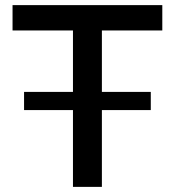

<svg xmlns="http://www.w3.org/2000/svg" viewBox="-20 -730 683 750"><path d="M74 -300V-371H569V-300ZM614 -611H378V0H265V-611H29V-710H614Z"/></svg>

Font: Raleway Thin SemiBold
Style: Regular
Weight: 600
Version: Version 4.026